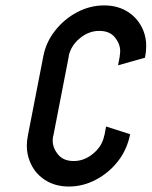

<svg xmlns="http://www.w3.org/2000/svg" viewBox="-20 -681 558 706"><path d="M414.1 -440.9 420.4 -473.6H419.9Q421.9 -483.9 421.9 -493.2Q421.9 -519.5 402.6 -543.5Q383.3 -567.4 344.7 -567.4Q306.2 -567.4 273.2 -540Q240.2 -512.7 232.4 -473.6H232.9L176.3 -182.6H175.8Q173.8 -172.9 173.8 -164.1Q173.8 -137.2 193.4 -113Q212.9 -88.9 251.5 -88.9Q290 -88.9 323 -116.5Q356 -144 363.3 -182.6H363.8L370.1 -215.8L458.5 -187.5Q447.3 -130.9 413.8 -88.1Q380.4 -45.4 332.8 -20.3Q285.2 4.9 233.4 4.9Q181.6 4.9 143.8 -20.3Q106 -45.4 89.4 -88.4Q78.6 -114.7 78.6 -145Q78.6 -163.1 82.5 -182.6L139.2 -473.6Q148.9 -525.4 182.4 -568.1Q215.8 -610.8 263.4 -636Q311 -661.1 362.8 -661.1Q414.6 -661.1 452.4 -636Q490.2 -610.8 507.3 -567.9Q517.6 -542 517.6 -511.2Q517.6 -491.2 513.2 -468.8Z"/></svg>

Font: Lambda
Style: Italic
Weight: 400
Italic angle: -11°
Designer: GGBotNet
Version: 0.22